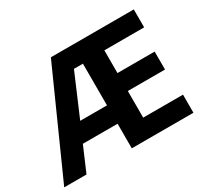

<svg xmlns="http://www.w3.org/2000/svg" viewBox="-142 -931 1236 1149"><g transform="rotate(-30 476.0 -357.0)"><path d="M893 0H467V-170H227L154 0H0L320 -714H893V-590H618V-433H875V-309H618V-125H893ZM282 -297H467V-585H405Z"/></g></svg>

Font: Noto Sans Lisu
Style: Regular
Weight: 400
Designer: Monotype Design Team. David Williams.
Foundry: Monotype Imaging Inc.
Version: Version 2.102